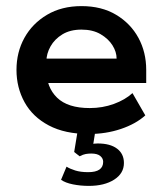

<svg xmlns="http://www.w3.org/2000/svg" viewBox="-20 -429 533 629"><path d="M271 10Q193 10 140 -18Q87 -46 60.5 -94Q34 -142 34 -200Q34 -258 60 -305Q86 -352 134 -380.5Q182 -409 247 -409Q313 -409 360.5 -380.5Q408 -352 433.5 -305Q459 -258 459 -200V-157H90V-237H362Q362 -259 348.5 -280.5Q335 -302 309.5 -317Q284 -332 247 -332Q210 -332 184.5 -316.5Q159 -301 145.5 -277Q132 -253 132 -228V-200Q132 -143 167 -109Q202 -75 274 -75Q316 -75 353 -88.5Q390 -102 414 -124L456 -51Q425 -23 376 -6.5Q327 10 271 10ZM271 180Q244 180 219 175Q194 170 180 160L198 117Q209 124 226.5 129.5Q244 135 269 135Q318 135 318 101Q318 90 308.5 82Q299 74 279 74Q270 74 261 75.5Q252 77 241 83L223 69L236 -10H294L283 59L256 51Q267 46 278 43.5Q289 41 300 41Q341 41 363.5 58Q386 75 386 105Q386 139 354 159.5Q322 180 271 180Z"/></svg>

Font: Rokkitt SemiBold
Style: Regular
Weight: 600
Designer: Vernon Adams
Foundry: Vernon Adams
Version: Version 3.103